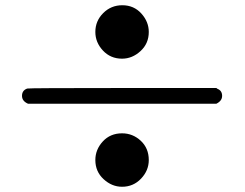

<svg xmlns="http://www.w3.org/2000/svg" viewBox="-20 -617 934 733"><path d="M344 -495Q344 -537 374 -567Q404 -597 447 -597Q491 -597 519.5 -565.5Q548 -534 548 -495Q548 -451 516.5 -422Q485 -393 446 -393Q402 -393 373 -424Q344 -455 344 -495ZM87 -221Q64 -231 64 -251Q64 -272 84 -279Q89 -281 448 -281H806L810 -278Q828 -271 828 -251Q828 -232 806 -221ZM344 -6Q344 -46 372.5 -77Q401 -108 446 -108Q487 -108 517.5 -79.5Q548 -51 548 -6Q548 34 518.5 65Q489 96 446 96Q407 96 375.5 67Q344 38 344 -6Z"/></svg>

Font: KaTeX_Main
Style: Bold
Weight: 700
Version: Version 1.1; ttfautohint (v1.3)